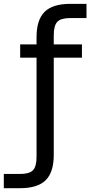

<svg xmlns="http://www.w3.org/2000/svg" viewBox="-83 -780 474 1008"><path d="M371.1 -759.8V-685.1H285.2Q236.8 -685.1 218 -665.5Q199.2 -646 199.2 -595.2V-546.9H347.2V-477.1H199.2V33.2Q199.2 124.5 156.7 166.3Q114.3 208 22 208H-63V133.3H22.9Q71.3 133.3 90.1 113.8Q108.9 94.2 108.9 43.5V-477.1H22.9V-546.9H108.9V-585Q108.9 -676.3 151.4 -718Q193.8 -759.8 286.1 -759.8Z"/></svg>

Font: Pangururan
Style: Regular
Weight: 400
Designer: Uli Kozok
Foundry: Michael Everson and Uli Kozok
Version: Version 1.005